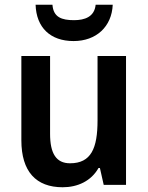

<svg xmlns="http://www.w3.org/2000/svg" viewBox="-20 -779 624 809"><path d="M455 -759H383C378 -708 337 -694 292 -694C240 -694 205 -706 201 -759H130C133 -663 192 -606 290 -606C386 -606 451 -667 455 -759ZM511 -543H391V-272C391 -154 364 -91 275 -91C217 -91 191 -132 191 -215V-543H70V-188C70 -56 132 10 244 10C307 10 364 -16 395 -71H401L417 0H511Z"/></svg>

Font: Noto Sans Ethiopic SemiCondensed SemiBold
Style: Regular
Weight: 600
Width: 4
Designer: Monotype Design Team
Foundry: Monotype Imaging Inc.
Version: Version 2.102